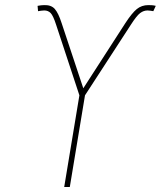

<svg xmlns="http://www.w3.org/2000/svg" viewBox="-20 -751 645 771"><path d="M237.8 0 298.8 -368.2 205.1 -652.3Q193.4 -688.5 183.3 -698.7Q173.3 -709 157.7 -709Q151.4 -709 145.3 -708Q139.2 -707 132.8 -706.1L130.9 -727.5Q138.7 -729 144.8 -729.7Q150.9 -730.5 157.7 -730.5Q185.5 -731.4 200 -715.1Q214.4 -698.7 227.5 -658.2L314.5 -396.5L483.4 -658.2Q509.8 -698.7 529.3 -714.6Q548.8 -730.5 575.7 -730.5Q583.5 -730.5 590.6 -730Q597.7 -729.5 605.5 -727.5L595.7 -706.1Q589.8 -707 584 -708Q578.1 -709 572.8 -709Q556.6 -709 542.7 -698.5Q528.8 -688 505.9 -652.3L321.3 -368.2L260.3 0Z"/></svg>

Font: Inter 18pt Thin
Style: Italic
Weight: 250
Italic angle: -9.3988°
Version: Version 4.001;git-66647c0bb